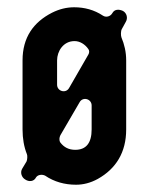

<svg xmlns="http://www.w3.org/2000/svg" viewBox="-20 -502 408 528"><path d="M315 -422 326 -442C332 -452 329 -466 318 -472C307 -477 295 -477 289 -466C284 -457 272 -453 263 -459C239 -475 212 -482 184 -482C163 -482 143 -477 123 -467C72 -441 42 -399 42 -336V-146C42 -121 46 -98 54 -78C56 -74 55 -62 53 -58L41 -38C35 -28 39 -14 50 -8C59 -2 73 -2 79 -14C84 -22 96 -23 104 -19C129 -2 158 6 189 6C209 6 229 1 249 -10C299 -38 327 -83 327 -146V-336C327 -359 322 -380 314 -399C312 -404 312 -417 315 -422ZM223 -352 170 -260C161 -244 137 -251 137 -269V-336C137 -361 154 -389 185 -389C200 -389 214 -380 223 -367C226 -363 226 -357 223 -352ZM232 -146C232 -109 217 -90 187 -90C169 -90 156 -97 146 -110C142 -116 143 -124 146 -130L199 -221C208 -237 232 -230 232 -212Z"/></svg>

Font: DIN Rundschrift
Style: Eng
Weight: 400
Width: 3
Version: Version 1.027